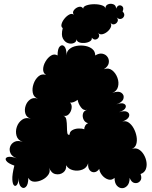

<svg xmlns="http://www.w3.org/2000/svg" viewBox="-20 -960 795 1004"><path d="M55 -94Q21 -106 12.5 -119.5Q4 -133 19 -138.5Q34 -144 68 -132Q43 -141 35 -158.5Q27 -176 33 -193Q39 -210 56 -218.5Q73 -227 99 -218Q73 -227 66.5 -250Q60 -273 68 -296.5Q76 -320 95.5 -334Q115 -348 141 -339Q118 -347 112.5 -366.5Q107 -386 114 -407Q121 -428 138 -440Q155 -452 178 -444Q156 -452 151.5 -474.5Q147 -497 155.5 -521.5Q164 -546 181.5 -561Q199 -576 221 -568Q205 -578 205.5 -598Q206 -618 218 -638.5Q230 -659 247 -669.5Q264 -680 281 -670Q281 -706 293 -717.5Q305 -729 316.5 -717.5Q328 -706 328 -670Q328 -691 343 -703.5Q358 -716 380.5 -720Q403 -724 425.5 -720Q448 -716 463 -703.5Q478 -691 478 -670Q499 -683 516.5 -679Q534 -675 543 -661Q552 -647 548.5 -629.5Q545 -612 523 -598Q548 -607 566.5 -592.5Q585 -578 594 -553.5Q603 -529 597 -506Q591 -483 567 -474Q599 -486 615 -474.5Q631 -463 625.5 -444Q620 -425 588 -414Q616 -424 629 -417Q642 -410 636.5 -396.5Q631 -383 602 -373Q632 -383 646 -374.5Q660 -366 654.5 -350.5Q649 -335 619 -324Q637 -330 652.5 -319.5Q668 -309 679 -289Q690 -269 694 -246.5Q698 -224 692.5 -206Q687 -188 669 -181Q689 -188 705 -179Q721 -170 732 -151.5Q743 -133 746 -112Q749 -91 742 -74Q735 -57 715 -50Q724 -26 712.5 -13Q701 0 684 -3Q667 -6 658 -30Q658 -3 646 10.5Q634 24 618.5 24Q603 24 591 10.5Q579 -3 579 -30Q564 -16 546 -21.5Q528 -27 514.5 -43Q501 -59 499 -77Q488 -61 473.5 -59.5Q459 -58 449 -70Q439 -82 441 -106Q434 -82 410.5 -73Q387 -64 362 -70Q337 -76 326 -96Q328 -71 310.5 -58Q293 -45 270.5 -49.5Q248 -54 236 -84Q245 -65 233.5 -47.5Q222 -30 200.5 -19.5Q179 -9 158.5 -10Q138 -11 128 -30Q128 5 115.5 17Q103 29 90 17Q77 5 77 -30Q77 -6 69.5 5Q62 16 54 10Q46 4 44.5 -21Q43 -46 55 -94ZM344 -256Q344 -271 357.5 -279Q371 -287 389 -288Q407 -289 421 -284Q420 -293 425.5 -302.5Q431 -312 441 -316Q425 -319 417.5 -334Q410 -349 413.5 -364.5Q417 -380 435 -386Q418 -380 404 -398Q390 -416 386 -438Q377 -431 366 -426.5Q355 -422 346 -424Q357 -413 354.5 -394.5Q352 -376 340 -363Q328 -350 311 -355Q324 -351 327 -334Q330 -317 330 -297.5Q330 -278 332 -265Q334 -252 344 -256ZM308 -813Q298 -820 302 -834.5Q306 -849 317.5 -863Q329 -877 342.5 -884Q356 -891 366 -883Q357 -895 367 -907.5Q377 -920 392 -924Q407 -928 415 -915Q415 -926 432.5 -932Q450 -938 473 -938Q496 -938 513.5 -932Q531 -926 531 -915Q531 -932 545 -937.5Q559 -943 573 -937.5Q587 -932 587 -915Q594 -931 604.5 -932Q615 -933 621.5 -924.5Q628 -916 621 -900Q633 -888 629 -876.5Q625 -865 613.5 -861.5Q602 -858 590 -869Q600 -858 594.5 -847Q589 -836 577.5 -833Q566 -830 557 -842Q565 -831 559.5 -818Q554 -805 541.5 -794.5Q529 -784 515 -781Q501 -778 492 -789Q502 -777 497 -766.5Q492 -756 481 -753.5Q470 -751 460 -763Q462 -751 450.5 -744Q439 -737 423 -735.5Q407 -734 394.5 -738.5Q382 -743 380 -755Q380 -741 366 -735Q352 -729 335.5 -734.5Q319 -740 309 -758.5Q299 -777 308 -813Z"/></svg>

Font: Rubik Bubbles
Style: Regular
Weight: 400
Designer: Hubert and Fischer, NaN
Foundry: Hubert and Fischer, NaN
Version: Version 2.200